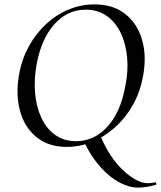

<svg xmlns="http://www.w3.org/2000/svg" viewBox="-20 -656 731 873"><path d="M609 197Q568 197 524 174Q480 151 438.5 105.5Q397 60 365 -5L437 -38Q456 9 482 48.5Q508 88 538.5 117Q569 146 598 161.5Q627 177 652 177Q661 177 670 176Q679 175 686 173Q689 172 690.5 177.5Q692 183 690 184Q669 190 648 193.5Q627 197 609 197ZM283 12Q201 12 146.5 -32Q92 -76 71.5 -150Q51 -224 66 -313Q78 -384 110 -443Q142 -502 188.5 -545.5Q235 -589 291.5 -612.5Q348 -636 410 -636Q495 -636 550 -592Q605 -548 626 -475Q647 -402 631 -313Q618 -239 584.5 -179.5Q551 -120 503 -77Q455 -34 399 -11Q343 12 283 12ZM326 -14Q407 -14 467 -78.5Q527 -143 549 -260Q564 -332 558 -395.5Q552 -459 528 -508Q504 -557 464 -584.5Q424 -612 370 -612Q286 -612 227 -545.5Q168 -479 147 -366Q134 -297 139.5 -233.5Q145 -170 168 -120.5Q191 -71 231 -42.5Q271 -14 326 -14Z"/></svg>

Font: Cormorant Light Medium
Style: Italic
Weight: 500
Italic angle: -10°
Version: Version 4.000